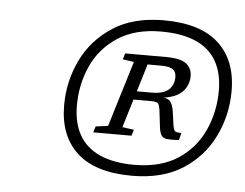

<svg xmlns="http://www.w3.org/2000/svg" viewBox="-39 -754 664 520"><g transform="rotate(5 293.0 -494.5)"><path d="M460.5 -408 455.5 -388.5Q435 -387 423.8 -388.2Q412.5 -389.5 408 -396.2Q403.5 -403 401.5 -416.5L396 -463Q394 -479 389.8 -483Q385.5 -487 369.5 -487H303L309.5 -510H370.5Q402 -510 416.5 -522.8Q431 -535.5 431 -557.5Q431 -571.5 422 -578.2Q413 -585 389 -585H332L338 -609.5H400.5Q440.5 -609.5 456.2 -597.2Q472 -585 472 -563.5Q472 -538 454.2 -520.2Q436.5 -502.5 397.5 -498.5L395.5 -500.5Q415.5 -499.5 422.5 -490.8Q429.5 -482 432 -464.5L437 -429Q439 -414.5 443 -411.2Q447 -408 460.5 -408ZM360.5 -609.5 300 -410 331.5 -405.5 326.5 -389H222.5L227.5 -405.5L261 -410L315.5 -588.5L285 -593L290 -609.5ZM341.5 -311Q413.5 -311.5 460 -342.5Q506.5 -373.5 529 -423.8Q551.5 -474 551.5 -530.5Q551.5 -578 533 -610.8Q514.5 -643.5 477 -660.2Q439.5 -677 382 -677Q311 -677 264 -646Q217 -615 194.5 -565Q172 -515 172 -458Q172 -410.5 190.5 -377.8Q209 -345 246.8 -328Q284.5 -311 341.5 -311ZM386.5 -708Q486.5 -708 536.2 -662Q586 -616 586 -533Q586 -467.5 558 -409.8Q530 -352 474.8 -316.5Q419.5 -281 337 -281Q237 -281 187.2 -326.8Q137.5 -372.5 137.5 -455.5Q137.5 -521 165.5 -578.8Q193.5 -636.5 248.8 -672.2Q304 -708 386.5 -708Z"/></g></svg>

Font: Newsreader 9pt Light
Style: Italic
Weight: 300
Italic angle: -17°
Designer: Hugues Gentile
Foundry: Production Type
Version: Version 1.003